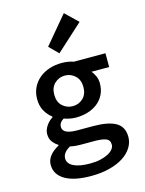

<svg xmlns="http://www.w3.org/2000/svg" viewBox="-145 -881 891 1183"><g transform="rotate(-15 300.0 -289.5)"><path d="M286 217Q235 217 194 209Q153 201 123.5 184.5Q94 168 78 143.5Q62 119 62 86Q62 26 140 -17V-21Q120 -33 105 -52.5Q90 -72 90 -103Q90 -127 106 -152Q122 -177 149 -195V-199Q123 -218 104.5 -250Q86 -282 86 -326Q86 -368 102.5 -401Q119 -434 146.5 -456.5Q174 -479 210.5 -491Q247 -503 288 -503Q330 -503 365 -491H566V-403H453Q466 -389 475.5 -367.5Q485 -346 485 -322Q485 -281 469.5 -250Q454 -219 427.5 -198Q401 -177 365 -166Q329 -155 288 -155Q253 -155 213 -169Q183 -151 183 -123Q183 -77 276 -77H376Q472 -77 520.5 -49.5Q569 -22 569 43Q569 79 549 111Q529 143 492.5 166.5Q456 190 403.5 203.5Q351 217 286 217ZM288 -228Q326 -228 353.5 -253.5Q381 -279 381 -326Q381 -371 353.5 -397Q326 -423 288 -423Q250 -423 222.5 -397Q195 -371 195 -326Q195 -279 222.5 -253.5Q250 -228 288 -228ZM300 141Q336 141 365 134.5Q394 128 415 117Q436 106 447 92Q458 78 458 62Q458 33 433.5 23.5Q409 14 359 14H281Q234 14 206 7Q180 22 169 38Q158 54 158 71Q158 104 194.5 122.5Q231 141 300 141ZM292 -564 235 -621 382 -796 462 -719Z"/></g></svg>

Font: Source Code Pro Semibold
Style: Regular
Weight: 600
Monospace: yes
Designer: Paul D. Hunt, Teo Tuominen
Foundry: Adobe Systems Incorporated
Version: Version 2.030;PS 1.000;hotconv 16.6.51;makeotf.lib2.5.65220